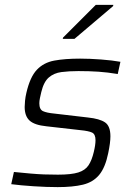

<svg xmlns="http://www.w3.org/2000/svg" viewBox="-20 -758 547 786"><path d="M216 8Q171 8 117.5 4.5Q64 1 26 -4L37 -54Q77 -50 105.5 -47.5Q134 -45 159.5 -44Q185 -43 217 -43Q272 -43 300.5 -52Q329 -61 342.5 -81.5Q356 -102 364 -136Q371 -165 371 -184Q371 -209 356.5 -215.5Q342 -222 311 -225L170 -241Q121 -246 101 -264.5Q81 -283 81 -320Q81 -330 82.5 -345.5Q84 -361 88 -378Q103 -443 131 -472.5Q159 -502 202.5 -510Q246 -518 308 -518Q347 -518 393.5 -514.5Q440 -511 473 -505L462 -455Q420 -462 383 -464.5Q346 -467 301 -467Q262 -467 231.5 -463Q201 -459 180 -441Q159 -423 149 -381Q146 -368 143.5 -356.5Q141 -345 141 -335Q141 -310 156 -303Q171 -296 203 -293L340 -277Q388 -272 410 -257Q432 -242 432 -200Q432 -174 423 -131Q411 -72 386 -42Q361 -12 319.5 -2Q278 8 216 8ZM237 -599 238 -604 372 -738H444L443 -733L285 -599Z"/></svg>

Font: Saira Light
Style: Italic
Weight: 300
Italic angle: -12°
Designer: Hector Gatti with collaboration of the Omnibus-Type team
Foundry: Omnibus-Type
Version: Version 1.100; ttfautohint (v1.8.3)